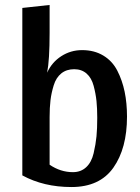

<svg xmlns="http://www.w3.org/2000/svg" viewBox="-20 -732 564 774"><path d="M180 -599Q180 -490 170 -439Q189 -481 227 -505.5Q265 -530 311 -530Q360 -530 396.5 -508Q433 -486 453 -447Q473 -408 482.5 -362Q492 -316 492 -262Q492 -134 437 -56Q382 22 268 22Q156 22 70 -25V-700L180 -712ZM180 -68Q224 -38 274 -38Q306 -38 327.5 -58Q349 -78 357.5 -114.5Q366 -151 369 -182.5Q372 -214 372 -257Q372 -295 369 -324.5Q366 -354 357.5 -386Q349 -418 329 -435.5Q309 -453 279 -453Q248 -453 227 -436Q206 -419 196.5 -388Q187 -357 183.5 -327.5Q180 -298 180 -260Z"/></svg>

Font: Sansita
Style: Regular
Weight: 400
Designer: Pablo Cosgaya
Foundry: Omnibus-Type
Version: Version 1.006;hotconv 1.0.109;makeotfexe 2.5.65596